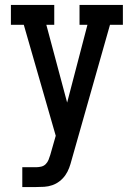

<svg xmlns="http://www.w3.org/2000/svg" viewBox="-20 -550 540 775"><path d="M70 205V125H125Q136 125 146.5 122.5Q157 120 164.5 112.5Q172 105 176 95Q180 85 183 75L205 -2L76 -450H24V-530H199V-450H167L251 -136L333 -450H301V-530H476V-450H424L269 96Q265 112 259 128Q253 144 243.5 157.5Q234 171 220.5 181.5Q207 192 191 197.5Q175 203 158.5 204Q142 205 125 205Z"/></svg>

Font: Iosevka Slab Medium
Style: Regular
Weight: 500
Monospace: yes
Designer: Belleve Invis
Foundry: Belleve Invis
Version: Version 11.1.1; ttfautohint (v1.8.3)